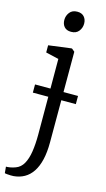

<svg xmlns="http://www.w3.org/2000/svg" viewBox="-164 -820 616 1111"><g transform="rotate(15 143.5 -264.5)"><path d="M42 242.5Q36.5 243 25 242.8Q13.5 242.5 2.8 241.5Q-8 240.5 -11 239L-14.5 201Q-7 201.5 9 199Q25 196.5 42 190Q71 179.5 87.5 150.2Q104 121 111 76Q118 31 118 -26.5L117 -479.5L39.5 -497.5V-540.5L173 -558H178L195.5 -543.5V-1Q195.5 58.5 185 103Q174.5 147.5 154.5 177.5Q134.5 207.5 106 223.5Q77.5 239.5 42 242.5ZM146.5 -650Q120 -650 106 -665.8Q92 -681.5 92 -707Q92 -732 107.5 -752Q123 -772 153 -772H154Q180 -772 194.2 -756Q208.5 -740 208.5 -715Q208.5 -689.5 193 -669.8Q177.5 -650 147.5 -650ZM282.5 -302V-253H25V-302Z"/></g></svg>

Font: Merriweather 36pt Light
Style: Regular
Weight: 300
Designer: Eben Sorkin
Foundry: Eben Sorkin
Version: Version 2.100